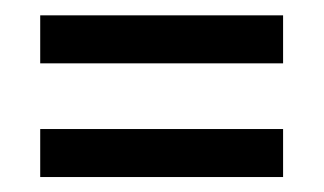

<svg xmlns="http://www.w3.org/2000/svg" viewBox="-20 -368 428 254"><path d="M33.2 -284.2V-347.7H354.5V-284.2ZM33.2 -133.8V-197.3H354.5V-133.8Z"/></svg>

Font: Markazi Text
Style: Bold
Weight: 700
Designer: Borna Izadpanah (Arabic designer), Fiona Ross (Arabic design director) and Florian Runge (Latin designer)
Foundry: Borna Izadpanah and Florian Runge
Version: Version 1.001; ttfautohint (v1.8.3)